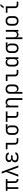

<svg xmlns="http://www.w3.org/2000/svg" viewBox="3697 -4522 1005 8440"><g transform="rotate(-90 4200.0 -302.5)"><path d="M552 5V-69H527C481 -69 452 -99 452 -154V-479H552V-550H28V-479H113V0H190V-479H375V-158C375 -59 436 5 531 5Z M741 0 870 -357C887 -402 895 -445 897 -467C904 -445 913 -402 930 -357L1060 0H1145L873 -730H788L862 -540L655 0Z M1526 8C1641 8 1715 -45 1729 -129H1646C1636 -89 1592 -63 1526 -63H1477C1410 -63 1367 -100 1367 -156C1367 -211 1409 -250 1475 -250H1591V-319H1474C1414 -319 1376 -352 1376 -402C1376 -452 1417 -487 1478 -487H1530C1591 -487 1627 -460 1636 -418H1719C1705 -505 1639 -558 1530 -558H1478C1365 -558 1293 -499 1293 -412C1293 -341 1338 -295 1412 -290V-286C1332 -281 1284 -227 1284 -150C1284 -54 1358 8 1477 8Z M2347 0V-72H2216C2169 -72 2140 -101 2140 -150V-550H1859V-478H2061V-150C2061 -58 2121 0 2216 0Z M2957 -550H2698C2573 -550 2490 -468 2490 -345V-197C2490 -72 2572 10 2698 10C2823 10 2905 -72 2905 -197V-345C2905 -418 2866 -467 2802 -476V-478H2957ZM2826 -197C2826 -112 2778 -60 2698 -60C2618 -60 2570 -112 2570 -197V-345C2570 -430 2618 -480 2698 -480C2783 -480 2826 -430 2826 -345Z M3506 0V-72H3385C3341 -72 3320 -94 3320 -140V-478H3520V-550H3063V-478H3240V-140C3240 -51 3293 0 3385 0Z M3925 -560C3842 -560 3788 -519 3776 -448V-550H3697V0H3776V-353C3776 -441 3825 -493 3903 -493C3979 -493 4026 -444 4026 -360V180H4105V-369C4105 -486 4034 -560 3925 -560Z M4503 -560C4376 -560 4298 -483 4298 -357V180H4378V15L4376 -97H4378C4392 -31 4448 10 4527 10C4637 10 4706 -69 4706 -194V-357C4706 -483 4629 -560 4503 -560ZM4627 -197C4627 -109 4582 -59 4502 -59C4424 -59 4378 -110 4378 -197V-353C4377 -441 4423 -491 4502 -491C4582 -491 4627 -441 4627 -353Z M5347 0V-72H5216C5169 -72 5140 -101 5140 -150V-550H4859V-478H5061V-150C5061 -58 5121 0 5216 0Z M5822 -453C5808 -520 5753 -560 5673 -560C5563 -560 5494 -482 5494 -357V-194C5494 -69 5562 10 5673 10C5752 10 5808 -31 5822 -97V0H5902V-550H5822ZM5698 -59C5618 -59 5573 -109 5573 -197V-353C5573 -441 5618 -491 5698 -491C5776 -491 5822 -440 5822 -353V-197C5822 -110 5776 -59 5698 -59Z M6557 -550H6298C6173 -550 6090 -468 6090 -345V-197C6090 -72 6172 10 6298 10C6423 10 6505 -72 6505 -197V-345C6505 -418 6466 -467 6402 -476V-478H6557ZM6426 -197C6426 -112 6378 -60 6298 -60C6218 -60 6170 -112 6170 -197V-345C6170 -430 6218 -480 6298 -480C6383 -480 6426 -430 6426 -345Z M7024 -197C7024 -110 6977 -59 6899 -59C6821 -59 6777 -110 6777 -197V-550H6698V180H6777V15L6775 -97H6776C6784 -31 6820 10 6898 10C6977 10 7016 -31 7025 -97H7026V0H7104V-550H7024Z M7500 9C7629 9 7710 -71 7710 -199V-352C7710 -479 7629 -559 7500 -559C7371 -559 7290 -479 7290 -351V-199C7290 -71 7371 9 7500 9ZM7500 -62C7418 -62 7370 -110 7370 -199V-351C7370 -440 7419 -488 7500 -488C7581 -488 7630 -440 7630 -351V-199C7630 -110 7582 -62 7500 -62Z M8132 -645 8244 -785H8157L8051 -645ZM8347 0V-72H8216C8169 -72 8140 -101 8140 -150V-550H7859V-478H8061V-150C8061 -58 8121 0 8216 0Z"/></g></svg>

Font: Tekne LDO Light
Style: Regular
Weight: 300
Monospace: yes
Designer: Alessio Laiso, Mario Rullo, Paolo Rosset
Foundry: Alessio Laiso
Version: Version 1.000;hotconv 1.0.109;makeotfexe 2.5.65596